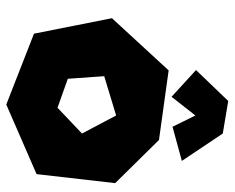

<svg xmlns="http://www.w3.org/2000/svg" viewBox="-86 -632 729 596"><g transform="rotate(90 278.0 -334.5)"><path d="M198 -579 294 -679 395 -662 480 -535 374 -506 339 -577 281 -503ZM225 -181 217 -294 339 -331 395 -225 315 -149ZM37 -318 85 -76 305 10 521 -84 549 -328 415 -464 199 -494Z"/></g></svg>

Font: Super Mario
Style: Regular
Weight: 400
Version: Version 1.0